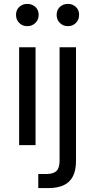

<svg xmlns="http://www.w3.org/2000/svg" viewBox="-20 -743 487 983"><path d="M78 0V-501H162V0ZM120 -609Q95 -609 78.5 -625.5Q62 -642 62 -667Q62 -692 78.5 -707.5Q95 -723 120 -723Q144 -723 161 -707.5Q178 -692 178 -667Q178 -642 161 -625.5Q144 -609 120 -609ZM176 220V148H215Q253 148 269 132.5Q285 117 285 80V-501H369V82Q369 130 353 160.5Q337 191 305.5 205.5Q274 220 228 220ZM328 -609Q303 -609 286.5 -625.5Q270 -642 270 -667Q270 -692 286.5 -707.5Q303 -723 328 -723Q352 -723 368.5 -707.5Q385 -692 385 -667Q385 -642 368.5 -625.5Q352 -609 328 -609Z"/></svg>

Font: DM Sans 18pt
Style: Regular
Weight: 400
Designer: Colophon Foundry, Jonny Pinhorn
Foundry: Colophon Foundry
Version: Version 4.004;gftools[0.9.30]